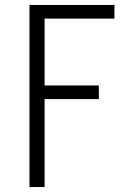

<svg xmlns="http://www.w3.org/2000/svg" viewBox="-20 -755 540 775"><path d="M99 0V-735H442V-680H160V-410H379V-355H160V0Z"/></svg>

Font: Iosevka Fixed Light
Style: Regular
Weight: 300
Monospace: yes
Designer: Belleve Invis
Foundry: Belleve Invis
Version: Version 32.3.0